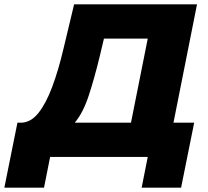

<svg xmlns="http://www.w3.org/2000/svg" viewBox="-87 -720 953 881"><path d="M-67 141 -7 -157H10Q55 -158 90 -202.5Q125 -247 153 -322.5Q181 -398 203 -491L253 -700H817L709 -157H804L744 141H563L591 0H143L115 141ZM514 -157 591 -543H390L370 -459Q346 -360 320 -281Q294 -202 256 -157Z"/></svg>

Font: Montserrat ExtraBold
Style: Italic
Weight: 800
Italic angle: -11.3°
Designer: Julieta Ulanovsky
Foundry: Julieta Ulanovsky
Version: Version 9.000; ttfautohint (v1.8.4.7-5d5b)